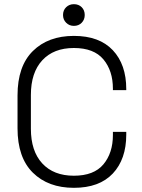

<svg xmlns="http://www.w3.org/2000/svg" viewBox="-20 -886 681 920"><path d="M334 14Q211 14 137.5 -58.5Q64 -131 64 -271V-429Q64 -569 137.5 -641.5Q211 -714 334 -714Q456 -714 520.5 -645.5Q585 -577 585 -459V-454H521V-461Q521 -547 475.5 -601.5Q430 -656 334 -656Q237 -656 182.5 -597Q128 -538 128 -431V-269Q128 -162 182.5 -103Q237 -44 334 -44Q430 -44 475.5 -98.5Q521 -153 521 -239V-254H585V-241Q585 -123 520.5 -54.5Q456 14 334 14ZM334 -762Q312 -762 297 -777Q282 -792 282 -814Q282 -837 297 -851.5Q312 -866 334 -866Q357 -866 371.5 -851.5Q386 -837 386 -814Q386 -792 371.5 -777Q357 -762 334 -762Z"/></svg>

Font: Space Grotesk Light Light
Style: Regular
Weight: 300
Version: Version 2.000